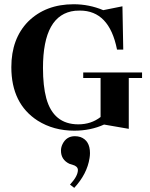

<svg xmlns="http://www.w3.org/2000/svg" viewBox="-20 -616 719 918"><path d="M377.9 -269.5V-243.2H460.9V-56.6Q416 -21.5 354.5 -21.5Q235.4 -21.5 201.2 -146.5Q185.5 -205.1 185.5 -291Q185.5 -547.9 338.9 -564.5Q350.6 -565.4 362.3 -565.4Q502 -565.4 539.1 -380.9Q539.1 -379.9 539.1 -378.9H569.3L565.4 -585.9L473.6 -567.4Q406.2 -595.7 332 -595.7Q198.2 -595.7 114.3 -512.7Q34.2 -430.7 34.2 -294.9Q34.2 -120.1 160.2 -39.1Q236.3 8.8 335 8.8Q413.1 8.8 477.5 -20.5L595.7 0V-243.2H659.2V-269.5ZM410.2 116.2Q410.2 55.7 364.3 39.1Q351.6 35.2 337.9 35.2Q297.9 35.2 279.3 72.3Q271.5 87.9 271.5 104.5Q271.5 147.5 311.5 167Q319.3 169.9 327.1 171.9Q351.6 178.7 352.5 196.3Q352.5 225.6 316.4 264.6Q315.4 265.6 314.5 266.6L335 282.2Q396.5 215.8 408.2 139.6Q410.2 127 410.2 116.2Z"/></svg>

Font: Abhaya Libre ExtraBold
Style: Regular
Weight: 800
Designer: Pushpananda Ekanayake, Sol Matas, Pathum Egodawatta
Foundry: Mooniak
Version: Version 1.050 ; ttfautohint (v1.6)